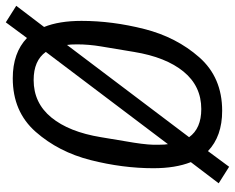

<svg xmlns="http://www.w3.org/2000/svg" viewBox="-94 -680 810 662"><g transform="rotate(-90 311.0 -349.0)"><path d="M121 -37 67 36 10 0 83 -96Q62 -149 62 -225Q62 -331 90 -441.5Q118 -552 187.5 -631Q257 -710 372 -710Q460 -710 511 -661L565 -734L622 -698L549 -602Q570 -550 570 -473Q570 -367 542 -256.5Q514 -146 444.5 -67Q375 12 260 12Q172 12 121 -37ZM144 -244Q143 -235 143 -226.5Q143 -218 143 -210V-205Q143 -185 145 -175L463 -596Q433 -638 366 -638Q287 -638 237 -577Q187 -516 169 -406L150 -292Q146 -267 144 -244ZM463 -292 482 -406Q489 -448 489 -488Q489 -512 487 -523L169 -102Q199 -60 266 -60Q345 -60 395 -121Q445 -182 463 -292Z"/></g></svg>

Font: iA Writer Mono V
Style: Regular
Weight: 400
Italic angle: -9.5°
Designer: Mike Abbink, Paul van der Laan, Pieter van Rosmalen
Foundry: Bold Monday
Version: Version 2.000